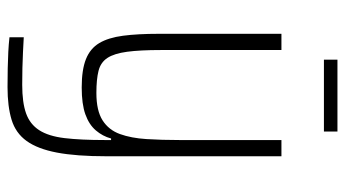

<svg xmlns="http://www.w3.org/2000/svg" viewBox="-218 -476 894 497"><g transform="rotate(90 228.5 -228.0)"><path d="M206 199Q180 199 157 198.5Q134 198 114.5 197Q95 196 77 194V157Q96 158 115.5 159Q135 160 156.5 160.5Q178 161 200 161Q246 161 274 151Q302 141 317.5 117Q333 93 338 51.5Q343 10 343 -53V-69H339Q333 -47 318 -29.5Q303 -12 276.5 -2.5Q250 7 207 7Q161 7 133.5 -4Q106 -15 92 -38.5Q78 -62 73 -100Q68 -138 68 -192V-510H110V-198Q110 -144 114.5 -110.5Q119 -77 130.5 -59.5Q142 -42 164 -36.5Q186 -31 221 -31Q267 -31 292 -47Q317 -63 327.5 -92Q338 -121 340.5 -160.5Q343 -200 343 -246V-510H385V-57Q385 21 375.5 71Q366 121 345.5 149.5Q325 178 290.5 188.5Q256 199 206 199ZM135 -620V-655H321V-620Z"/></g></svg>

Font: Saira Condensed ExtraLight
Style: Regular
Weight: 250
Width: 3
Designer: Hector Gatti with collaboration of the Omnibus-Type team
Foundry: Omnibus-Type
Version: Version 1.101